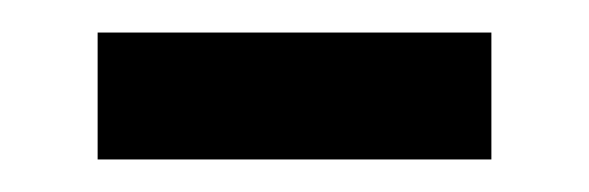

<svg xmlns="http://www.w3.org/2000/svg" viewBox="-20 -327 362 118"><path d="M40 -229V-307H282V-229Z"/></svg>

Font: Noto Sans Shavian
Style: Regular
Weight: 400
Designer: Monotype Design Team
Foundry: Monotype Imaging Inc.
Version: Version 2.001; ttfautohint (v1.8.4.7-5d5b)